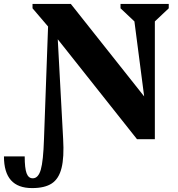

<svg xmlns="http://www.w3.org/2000/svg" viewBox="-127 -710 909 981"><path d="M573 1.2 134.8 -551.4V-690H234.8L651.8 -164.2L621.8 -123.4L559.8 -600.6L488.8 -667.6V-690H735.2V-667.6L664.2 -600.6V1.2ZM37.2 251Q-35.2 251 -71 210.8Q-106.8 170.6 -106.8 89H-0.8Q-0.8 149.4 8.8 175.2Q18.4 201 40.4 201Q68.6 201 81.4 157Q94.2 113 97.8 0L118.6 -574.6L39.2 -667.6V-690H158.4L195.6 0Q201.2 93.2 187.5 148.3Q173.8 203.4 137.8 227.2Q101.8 251 37.2 251Z"/></svg>

Font: Platypi Light
Style: Regular
Weight: 300
Designer: David Sargent
Foundry: Bolt Cutter Type
Version: Version 1.200